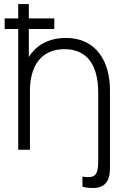

<svg xmlns="http://www.w3.org/2000/svg" viewBox="-20 -740 624 949"><path d="M462 187.5C500 180.5 523.5 153 523.5 94V-295.5C523.5 -436.5 455 -552.5 306 -552.5C229.5 -552.5 162.5 -523 122.5 -458V-596.5H248.5V-649H122.5V-720H70V-649H3V-596.5H70V0H128V-291.5C128 -410.5 181 -497 298.5 -497C411.5 -497 465.5 -417.5 465.5 -281V57C465.5 129.5 447 142 387.5 133V183C406.5 188.5 439 191.5 462 187.5Z"/></svg>

Font: Eudonet Light
Style: Regular
Weight: 300
Designer: Mikhail Sharanda
Foundry: Mikhail Sharanda
Version: Version 4.503;Glyphs 3.1.2 (3151)